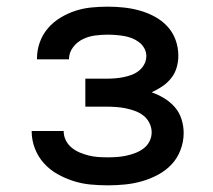

<svg xmlns="http://www.w3.org/2000/svg" viewBox="-20 -548 640 576"><path d="M303 8Q277 8 251 5.5Q225 3 200 -5Q175 -13 152 -26Q129 -39 111.5 -58.5Q94 -78 84.5 -103Q75 -128 75 -154Q75 -154 75 -154Q75 -154 75 -155H171Q171 -140 177.5 -127Q184 -114 195 -105Q206 -96 219 -90.5Q232 -85 246 -81.5Q260 -78 274 -77Q288 -76 303 -76Q317 -76 331 -77Q345 -78 359 -81Q373 -84 386 -89Q399 -94 410.5 -102.5Q422 -111 428.5 -124Q435 -137 435 -151Q435 -165 428.5 -178.5Q422 -192 410.5 -201Q399 -210 385.5 -215Q372 -220 357.5 -223Q343 -226 328.5 -227Q314 -228 300 -228H236V-312H300Q313 -312 325.5 -313Q338 -314 350.5 -316.5Q363 -319 375 -323.5Q387 -328 397 -336Q407 -344 413 -355.5Q419 -367 419 -380Q419 -380 419 -380Q419 -380 419 -380Q419 -392 413 -403Q407 -414 397 -421.5Q387 -429 375.5 -433.5Q364 -438 352 -440Q340 -442 327.5 -443Q315 -444 303 -444Q284 -444 265 -441.5Q246 -439 228.5 -430.5Q211 -422 199 -406Q187 -390 187 -371Q187 -371 187 -371Q187 -371 187 -370H91Q91 -371 91 -372Q91 -373 91 -373Q91 -398 99.5 -421.5Q108 -445 124 -463.5Q140 -482 161.5 -495Q183 -508 206 -515.5Q229 -523 253.5 -525.5Q278 -528 303 -528Q327 -528 351 -525.5Q375 -523 398.5 -516.5Q422 -510 443.5 -498.5Q465 -487 481.5 -469.5Q498 -452 506.5 -429Q515 -406 515 -381Q515 -363 510 -345.5Q505 -328 493.5 -313.5Q482 -299 467 -289Q452 -279 435 -271Q455 -264 473 -253Q491 -242 504.5 -226.5Q518 -211 524.5 -190.5Q531 -170 531 -149Q531 -123 521.5 -98Q512 -73 494.5 -54.5Q477 -36 453.5 -23.5Q430 -11 405 -4Q380 3 354.5 5.5Q329 8 303 8Z"/></svg>

Font: Iosevka SS04 Medium Extended
Style: Regular
Weight: 500
Width: 7
Monospace: yes
Designer: Belleve Invis
Foundry: Belleve Invis
Version: Version 19.0.0; ttfautohint (v1.8.4)